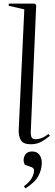

<svg xmlns="http://www.w3.org/2000/svg" viewBox="-20 -787 308 1066"><path d="M115 -735 28 -755 29 -767H172L181 -759L151 -58Q150 -35 155.5 -24.5Q161 -14 178 -14Q194 -14 211 -20.5Q228 -27 249 -43L257 -33Q240 -18 213 -2Q186 14 151 14Q110 14 96 -8.5Q82 -31 84 -70ZM121 259 113 247Q145 223 157 200.5Q169 178 169 159Q169 147 155 141L118 128Q105 104 116 79Q127 54 159 54Q185 54 198.5 72Q212 90 212 117Q212 154 193 190Q174 226 121 259Z"/></svg>

Font: Literata 72pt Light
Style: Italic
Weight: 300
Italic angle: -2°
Designer: Latin by Veronika Burian and Jose Scaglione. Greek by Irene Vlachou. Cyrillic by Vera Evstafieva
Foundry: TypeTogether
Version: Version 3.002